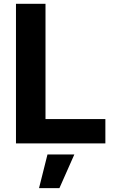

<svg xmlns="http://www.w3.org/2000/svg" viewBox="-20 -747 607 1000"><path d="M63.2 0H528.8V-126.8H217V-727.3H63.2ZM183.2 233H289.4L367.2 57.5H227.3Z"/></svg>

Font: GiG Sans
Style: Bold
Weight: 700
Designer: Andreas Faust
Version: Version 1.100;FEAKit 1.0